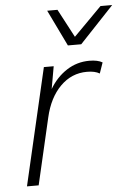

<svg xmlns="http://www.w3.org/2000/svg" viewBox="-53 -778 564 818"><g transform="rotate(-5 229.0 -369.0)"><path d="M312 -583H255L180 -738H224L288 -617L408 -738H458ZM170 -404Q199 -453 243 -481.5Q287 -510 340 -510Q376 -510 396 -498L380 -452Q360 -464 326 -464Q260 -464 212 -416Q164 -368 145 -285L79 0H29L145 -500H187Z"/></g></svg>

Font: Elaine Sans Light
Style: Italic
Weight: 300
Italic angle: -13°
Designer: Wei Huang
Foundry: Wei Huang
Version: Version 2.001;December 24, 2019;FontCreator 12.0.0.2547 64-b